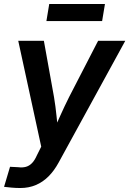

<svg xmlns="http://www.w3.org/2000/svg" viewBox="-34 -733 645 959"><path d="M-13.7 200.2 16.1 100.1 56.2 102.1Q78.1 105 95.2 100.3Q112.3 95.7 126 81.5Q139.6 67.4 150.4 42.5L171.9 -0.5L57.1 -529.3H185.1L235.8 -248Q243.7 -200.7 248.3 -153.6Q252.9 -106.4 258.3 -58.6H224.1Q245.1 -106.4 266.4 -153.8Q287.6 -201.2 311 -248L456.1 -529.3H591.8L259.3 78.1Q236.8 119.6 208.5 147.9Q180.2 176.3 145 191.2Q109.9 206.1 67.4 206.1Q44.9 206.1 23.7 204.1Q2.4 202.1 -13.7 200.2ZM490.2 -712.9 476.1 -627.9H197.8L211.9 -712.9Z"/></svg>

Font: Inter 24pt SemiBold
Style: Italic
Weight: 600
Italic angle: -9.3988°
Designer: Rasmus Andersson
Foundry: rsms
Version: Version 4.001;git-66647c0bb